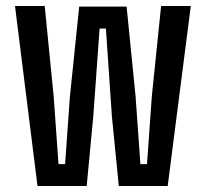

<svg xmlns="http://www.w3.org/2000/svg" viewBox="-20 -620 685 640"><path d="M105 0 30 -600H129L159 -298L175 -73H197L213 -298L244 -598H402L432 -298L448 -73H470L486 -298L517 -600H616L539 0H376L353 -232L333 -525H312L291 -233L269 0Z"/></svg>

Font: Big Shoulders Text SemiBold
Style: Regular
Weight: 600
Designer: Patric King
Foundry: XO Type Co
Version: Version 1.000; ttfautohint (v1.8.2)